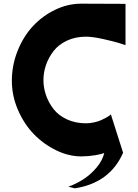

<svg xmlns="http://www.w3.org/2000/svg" viewBox="-20 -859 755 1051"><path d="M44.9 -418.9Q45.4 -503.9 76.9 -582Q108.4 -660.2 160.4 -716.1Q212.4 -772 281.7 -805.4Q351.1 -838.9 424.8 -838.9L667 -837.9V-611.8Q651.9 -617.2 627.2 -624.8Q602.5 -632.3 544.7 -645.3Q486.8 -658.2 450.2 -658.2Q392.6 -658.2 346.4 -636.5Q300.3 -614.7 273.2 -579.6Q246.1 -544.4 231.9 -503.7Q217.8 -462.9 217.8 -420.9Q217.8 -378.4 231.9 -337.6Q246.1 -296.9 273.2 -262Q300.3 -227.1 346.4 -205.6Q392.6 -184.1 450.2 -184.1Q473.1 -184.1 495.6 -189.2Q518.1 -194.3 533.9 -201.4Q549.8 -208.5 562.3 -215.6Q574.7 -222.7 581.1 -227.5L586.9 -232.9L653.8 -22.9Q581.5 142.1 390.1 171.9L354 163.1Q396.5 147.9 436 122.6Q475.6 97.2 508.3 58.6Q541 20 550.8 -22Q539.1 -15.6 501 -9.3Q462.9 -2.9 424.8 -2.9Q356.4 -2.9 287.8 -36.1Q219.2 -69.3 165.5 -124.5Q111.8 -179.7 78.1 -257.8Q44.4 -335.9 44.9 -418.9ZM653.8 -22.9Z"/></svg>

Font: Hussar Preview
Style: Bold
Weight: 700
Foundry: Cannot Into Space Fonts, PlusOne Fonts
Version: Version 2.29RC2 "Millennial"